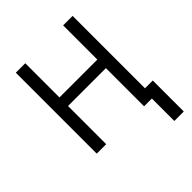

<svg xmlns="http://www.w3.org/2000/svg" viewBox="-194 -636 889 889"><g transform="rotate(-45 250.0 -191.5)"><path d="M425 147V0H374V-250H126V0H64V-530H126V-306H374V-530H436V-56H487V147Z"/></g></svg>

Font: Iosevka SS01 Light
Style: Regular
Weight: 300
Monospace: yes
Designer: Belleve Invis
Foundry: Belleve Invis
Version: 2.3.3; ttfautohint (v1.8.3)